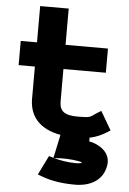

<svg xmlns="http://www.w3.org/2000/svg" viewBox="-59 -675 650 965"><g transform="rotate(5 266.0 -192.5)"><path d="M409 24V5C446 -2 470 -15 493 -29L511 -40L456 -134L432 -119C401 -99 407 -95 341 -95C273 -95 248 -114 248 -165V-327H462V-449H248V-632H104V-449H22V-327H104V-160C106 -74 157 -15 262 4L237 122L214 115L166 212L193 222C239 239 295 247 356 247C441 247 501 206 510 132C518 68 456 32 409 24ZM240 123 276 121C309 120 368 125 382 133C382 133 379 139 350 139C312 139 267 131 240 123Z"/></g></svg>

Font: Charger
Style: Hemi
Weight: 900
Designer: Jasper
Foundry: Cannot Into Space Fonts
Version: Version 0.99